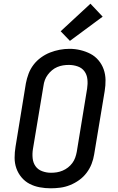

<svg xmlns="http://www.w3.org/2000/svg" viewBox="-20 -1010 640 1038"><path d="M254 8Q224 8 194.5 2.5Q165 -3 140 -16Q115 -29 96.5 -51Q78 -73 68.5 -100Q59 -127 59 -157Q59 -187 64 -217L120 -560Q125 -586 134.5 -611.5Q144 -637 161 -659.5Q178 -682 201.5 -699Q225 -716 250.5 -726Q276 -736 302.5 -741Q329 -746 356 -746Q386 -746 415 -739Q444 -732 469 -719Q494 -706 512.5 -684Q531 -662 540.5 -635Q550 -608 550.5 -578Q551 -548 546 -518L489 -175Q485 -149 475 -123.5Q465 -98 448 -75.5Q431 -53 408 -36.5Q385 -20 359 -9.5Q333 1 306.5 4.5Q280 8 254 8ZM255 -76Q255 -76 255.5 -76Q256 -76 256 -76Q272 -76 287.5 -78.5Q303 -81 318.5 -87.5Q334 -94 347.5 -104.5Q361 -115 371 -128.5Q381 -142 386.5 -157.5Q392 -173 395 -189L451 -531Q455 -556 452.5 -581Q450 -606 436.5 -624.5Q423 -643 400 -651Q377 -659 352 -659Q336 -659 320.5 -656.5Q305 -654 289.5 -647.5Q274 -641 261 -630Q248 -619 238 -605.5Q228 -592 222.5 -577Q217 -562 215 -546L158 -204Q154 -179 156.5 -154.5Q159 -130 172 -111.5Q185 -93 208 -84.5Q231 -76 255 -76ZM358 -789 308 -841 469 -990 535 -920Z"/></svg>

Font: Iosevka Curly Slab MdEx
Style: Italic
Weight: 500
Width: 7
Italic angle: -9°
Monospace: yes
Designer: Belleve Invis
Foundry: Belleve Invis
Version: Version 11.0.0; ttfautohint (v1.8.3)